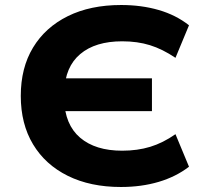

<svg xmlns="http://www.w3.org/2000/svg" viewBox="-20 -736 821 767"><path d="M463 11Q341 11 251 -33.5Q161 -78 112 -159.5Q63 -241 63 -353Q63 -465 112 -546Q161 -627 251 -671.5Q341 -716 464 -716Q545 -716 614 -696Q683 -676 735 -635L681 -505Q629 -540 579 -555.5Q529 -571 468 -571Q361 -571 300.5 -520Q240 -469 237 -371L205 -423H587V-292H204L236 -340Q239 -238 300 -186Q361 -134 468 -134Q529 -134 580 -149.5Q631 -165 681 -200L735 -70Q683 -30 614 -9.5Q545 11 463 11Z"/></svg>

Font: Nunito Sans 10pt SemiExpanded ExtraBold
Style: Regular
Weight: 800
Width: 6
Designer: Vernon Adams
Foundry: Vernon Adams
Version: Version 3.101;gftools[0.9.27]